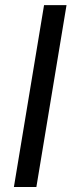

<svg xmlns="http://www.w3.org/2000/svg" viewBox="-20 -748 289 768"><path d="M246.1 -727.5 125.5 0H35.6L156.2 -727.5Z"/></svg>

Font: Inter 24pt
Style: Italic
Weight: 400
Italic angle: -9.3988°
Designer: Rasmus Andersson
Foundry: rsms
Version: Version 4.001;git-66647c0bb